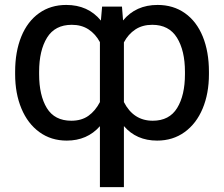

<svg xmlns="http://www.w3.org/2000/svg" viewBox="-20 -557 903 774"><path d="M382.8 -48.3Q331.5 9.8 249 9.8Q186 9.8 138.9 -24.4Q91.8 -58.6 66.4 -119.4Q41 -180.2 41 -257.8V-267.6Q41 -348.6 65.9 -409.7Q90.8 -470.7 137.5 -503.9Q184.1 -537.1 247.1 -537.1Q335 -537.1 386.7 -474.1L391.6 -530.3H471.7L476.1 -474.6Q527.8 -537.1 615.2 -537.1Q678.7 -537.1 725.6 -503.9Q772.5 -470.7 797.4 -409.7Q822.3 -348.6 822.3 -267.6V-257.8Q822.3 -180.2 796.9 -119.4Q771.5 -58.6 724.1 -24.4Q676.8 9.8 613.3 9.8Q529.8 9.8 479.5 -48.8V197.3H382.8ZM267.6 -70.3Q308.6 -70.3 336.4 -90.1Q364.3 -109.9 382.8 -145.5V-387.2Q365.2 -419.9 336.9 -438.5Q308.6 -457 269.5 -457Q201.7 -457 169.7 -405.3Q137.7 -353.5 137.7 -267.6V-257.8Q137.7 -172.4 168.9 -121.3Q200.2 -70.3 267.6 -70.3ZM593.8 -457Q554.2 -457 525.6 -438.2Q497.1 -419.4 479.5 -386.2V-145.5Q518.1 -70.3 595.7 -70.3Q662.6 -70.3 694.1 -121.6Q725.6 -172.9 725.6 -257.8V-267.6Q725.6 -353 693.4 -405Q661.1 -457 593.8 -457Z"/></svg>

Font: Pretendard JP
Style: Regular
Weight: 400
Designer: Base glyphs from Inter by Rasmus Andersson; Hangeul glyphs from Noto Sans CJK(Source Han Sans) by Jang Soo-young and Kan
Foundry: Kil Hyung-jin
Version: Version 1.309